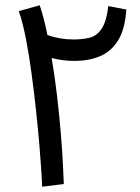

<svg xmlns="http://www.w3.org/2000/svg" viewBox="-20 -701 527 725"><path d="M221 -6 139 4Q139 -8 136.5 -49Q134 -90 129 -150Q124 -210 116.5 -280Q109 -350 99.5 -421Q90 -492 78 -554Q66 -616 51 -659L130 -681Q138 -657 145.5 -628.5Q153 -600 159 -569Q205 -552 258 -552Q291 -552 318 -558.5Q345 -565 363.5 -592Q382 -619 389 -678L457 -665Q452 -589 425 -547Q398 -505 356 -488Q314 -471 262 -471Q238 -471 216 -474Q194 -477 175 -482Q187 -412 195.5 -338.5Q204 -265 209.5 -199Q215 -133 217.5 -82.5Q220 -32 221 -6Z"/></svg>

Font: Go Noto Current
Style: Regular
Weight: 400
Designer: Monotype Design Team
Foundry: Monotype Imaging Inc.
Version: Version 2.007; ttfautohint (v1.8) -l 8 -r 50 -G 200 -x 14 -D